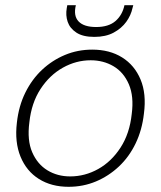

<svg xmlns="http://www.w3.org/2000/svg" viewBox="-20 -707 620 739"><path d="M244 12Q178 12 130 -18Q82 -48 59 -104Q36 -160 45 -235Q52 -299 77.5 -350.5Q103 -402 142 -438.5Q181 -475 230 -495.5Q279 -516 335 -516Q402 -516 450 -486Q498 -456 521 -401Q544 -346 534 -270Q527 -207 502 -155Q477 -103 437.5 -66Q398 -29 349 -8.5Q300 12 244 12ZM250 -28Q307 -28 358 -56.5Q409 -85 444 -139Q479 -193 487 -268Q496 -336 476 -382.5Q456 -429 417 -452Q378 -475 329 -475Q273 -475 222 -446.5Q171 -418 136 -364.5Q101 -311 93 -236Q84 -167 104 -121Q124 -75 162.5 -51.5Q201 -28 250 -28ZM343 -565Q299 -565 274 -581.5Q249 -598 240.5 -623Q232 -648 237 -676L239 -687H272Q262 -646 282.5 -624.5Q303 -603 350 -603Q398 -603 424.5 -626Q451 -649 459 -687H493L490 -676Q484 -648 466 -623Q448 -598 417.5 -581.5Q387 -565 343 -565Z"/></svg>

Font: DM Sans ExtraLight
Style: Italic
Weight: 250
Italic angle: -10°
Designer: Colophon Foundry, Jonny Pinhorn
Foundry: Colophon Foundry
Version: Version 4.004;gftools[0.9.30]